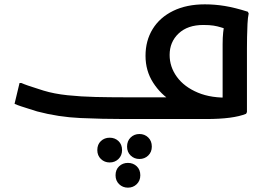

<svg xmlns="http://www.w3.org/2000/svg" viewBox="-20 -548 1249 884"><path d="M551 0Q453 0 351 -4.5Q249 -9 151 -35Q132 -41 113 -47Q94 -53 77 -58.5Q60 -64 47 -70L70 -166H78Q89 -161 109 -154Q129 -147 149 -141Q169 -135 180 -131Q229 -116 291 -109.5Q353 -103 420 -101.5Q487 -100 551 -100H795L773 -81Q720 -113 685 -167.5Q650 -222 650 -291Q650 -361 683 -414.5Q716 -468 777.5 -498Q839 -528 923 -528Q969 -528 1015 -520.5Q1061 -513 1121 -494L1125 -486Q1121 -468 1119.5 -438Q1118 -408 1117.5 -377Q1117 -346 1117 -326V-32L1113 -24Q1083 -12 1037.5 -6Q992 0 929 0ZM761 -295Q761 -240 794.5 -194Q828 -148 891 -121.5Q954 -95 1042 -99L1005 -51V-345Q1005 -375 1007.5 -398.5Q1010 -422 1014 -440L1030 -412Q1013 -417 997.5 -422Q982 -427 963.5 -430Q945 -433 916 -433Q844 -433 802.5 -394Q761 -355 761 -295ZM565 127Q565 101 581.5 85Q598 69 622 69Q646 69 662.5 85Q679 101 679 127Q679 152 662.5 168Q646 184 622 184Q598 184 581.5 168Q565 152 565 127ZM428 143Q428 117 444.5 101.5Q461 86 485 86Q509 86 525.5 101.5Q542 117 542 143Q542 168 525.5 184Q509 200 485 200Q461 200 444.5 184Q428 168 428 143ZM512 259Q512 233 528.5 217.5Q545 202 569 202Q593 202 609.5 217.5Q626 233 626 259Q626 284 609.5 300Q593 316 569 316Q545 316 528.5 300Q512 284 512 259Z"/></svg>

Font: Kufam Medium
Style: Italic
Weight: 500
Italic angle: -11°
Designer: Artur Schmal
Foundry: Original Type
Version: Version 1.301; ttfautohint (v1.8.3)